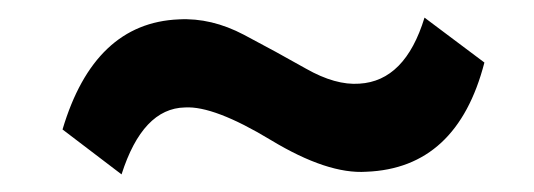

<svg xmlns="http://www.w3.org/2000/svg" viewBox="-20 -431 606 218"><path d="M530 -360Q499 -240 396 -236Q352 -233 287.5 -272Q223 -311 190 -309Q142 -308 118 -233L51 -284Q87 -405 183 -409Q220 -411 257 -391.5Q294 -372 327.5 -353Q361 -334 388 -336Q440 -339 462 -411Z"/></svg>

Font: Repo
Style: DemiBold
Weight: 600
Designer: Stefan Peev
Foundry: Context Ltd
Version: Version 001.000